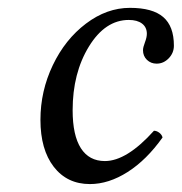

<svg xmlns="http://www.w3.org/2000/svg" viewBox="-20 -459 463 489"><path d="M394 -108.9Q353.5 -51.8 305.2 -21Q256.8 9.8 209 9.8Q150.9 9.8 116.9 -34.2Q83 -78.1 83 -153.8Q83 -227.1 114.5 -293Q146 -358.9 199 -398.9Q252 -439 311 -439Q368.7 -439 395.8 -415.5Q422.9 -392.1 422.9 -342.8Q422.9 -324.2 409.7 -310.5Q396.5 -296.9 378.9 -296.9Q364.3 -296.9 354.2 -306.6Q344.2 -316.4 344.2 -331.1Q344.2 -338.4 349.1 -351.1Q354 -363.8 354 -373Q354 -389.6 341.8 -398.9Q329.6 -408.2 308.1 -408.2Q248 -408.2 206.5 -340.6Q165 -272.9 165 -178.2Q165 -114.3 186 -81.5Q207 -48.8 247.1 -48.8Q302.7 -48.8 372.1 -126Q378.9 -126 385.5 -121.1Q392.1 -116.2 394 -108.9Z"/></svg>

Font: Common Serif
Style: Italic
Weight: 400
Italic angle: -12°
Designer: Philipp H. Poll, Khaled Hosny
Foundry: Stefan Peev, Context Ltd.
Version: Version 1.026